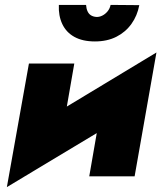

<svg xmlns="http://www.w3.org/2000/svg" viewBox="-20 -719 658 783"><path d="M574 -296 618 -505 53 -164 8 44ZM283 -460H98L8 44L224 -120ZM618 -505 403 -340 344 0H529ZM220 -699Q218 -655 234 -621Q250 -587 283.5 -568.5Q317 -550 367 -550Q417 -550 454.5 -569Q492 -588 516 -621.5Q540 -655 548 -698L431 -699Q428 -684 418.5 -672.5Q409 -661 396.5 -655Q384 -649 372 -650Q360 -651 351 -656.5Q342 -662 337 -673Q332 -684 331 -699Z"/></svg>

Font: Jost Black
Style: Italic
Weight: 900
Italic angle: -5°
Version: Version 3.710